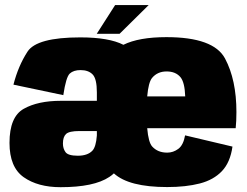

<svg xmlns="http://www.w3.org/2000/svg" viewBox="-20 -752 1000 778"><path d="M225.5 6.5Q133.5 6.5 76 -34Q18.5 -74.5 18.5 -173Q18.5 -278.5 76 -311Q133.5 -343.5 226.5 -343.5H372.5V-377.5Q372.5 -433 355.2 -450.5Q338 -468 306.5 -468Q278 -468 262.8 -454Q247.5 -440 236.5 -366.5L34.5 -409Q54 -485 91.5 -542.8Q129 -600.5 305.5 -600.5Q421.5 -600.5 480 -570.5Q542.5 -601.5 654.5 -601.5Q845.5 -601.5 891.8 -515Q938 -428.5 938 -298Q938 -261 935 -232.5H576.5Q581.5 -174.5 597 -158Q619.5 -133.5 657.5 -133.5Q682 -133.5 702.5 -148.8Q723 -164 730 -203.5L922 -158Q913 -94 879.2 -58.5Q845.5 -23 789.5 -8.5Q733.5 6 657.5 6Q502 6 441.5 -49.5Q433 -41.5 423 -35Q361 6.5 225.5 6.5ZM576.5 -361.5H730.5Q728.5 -418 711.5 -439Q692 -462.5 655 -462.5Q618 -462.5 596 -436Q581.5 -418 576.5 -361.5ZM372.5 -203V-221H301.5Q260.5 -221 247.8 -209.2Q235 -197.5 235 -170.5Q235 -150 245.5 -135.5Q256 -121 295.5 -121Q334.5 -121 354 -141Q369 -156.5 372.5 -203ZM372 -615 446.5 -731.5H582.5L464.5 -615Z"/></svg>

Font: Anybody Black
Style: Regular
Weight: 900
Designer: Tyler Finck
Foundry: Etcetera Type Company
Version: Version 1.010; ttfautohint (v1.8.3) -l 8 -r 50 -G 200 -x 14 